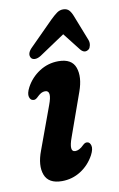

<svg xmlns="http://www.w3.org/2000/svg" viewBox="-77 -685 457 739"><g transform="rotate(-10 151.0 -316.0)"><path d="M175 -96Q182.5 -96 190.8 -100Q199 -104 209.5 -114.5Q218 -122.5 226 -121Q236 -120 239.8 -106.2Q243.5 -92.5 231.5 -69.5Q211.5 -33 178.2 -12Q145 9 105 9Q52.5 9 38.5 -28.2Q24.5 -65.5 45.5 -121L106.5 -287.5Q127.5 -343 100 -343Q92 -343 84.2 -338.8Q76.5 -334.5 65.5 -323.5Q57 -316 49.5 -318Q39 -319 35.2 -332.5Q31.5 -346 43.5 -369Q62.5 -404.5 96.2 -426.2Q130 -448 170.5 -448Q223 -448 236.2 -410.5Q249.5 -373 230 -318.5L170.5 -151.5Q150 -96 175 -96ZM106.8 -479.7Q93.6 -471.6 83 -472.2Q72.5 -472.8 68.4 -480Q58.6 -497.3 80.6 -518.5L172.3 -610.5Q187.1 -625 198.8 -633.4Q210.5 -641.7 224.3 -641.3Q238.6 -640.8 246.5 -632.1Q254.4 -623.3 260.3 -607.6L299.2 -508.4Q303.1 -497.8 300.8 -487.1Q298.5 -476.4 293.6 -472.6Q276.7 -459.6 261.4 -477.6L207.2 -546.9Z"/></g></svg>

Font: Fraunces 144pt SuperSoft SemiBold
Style: Italic
Weight: 600
Italic angle: -16°
Version: Version 1.000;[b76b70a41]